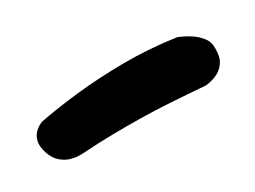

<svg xmlns="http://www.w3.org/2000/svg" viewBox="-26 -293 585 441"><g transform="rotate(-30 266.0 -72.5)"><path d="M39 -54Q33 -73 36 -85.5Q39 -98 46.5 -105.5Q54 -113 60.5 -116Q67 -119 67 -119Q112 -128 171 -134.5Q230 -141 297 -141.5Q364 -142 433 -132Q433 -132 442.5 -128Q452 -124 465 -115.5Q478 -107 487.5 -94.5Q497 -82 496 -64Q496 -42 487 -29.5Q478 -17 466 -11.5Q454 -6 444.5 -4.5Q435 -3 435 -3Q384 -7 343 -9.5Q302 -12 266 -12.5Q230 -13 193 -12.5Q156 -12 111 -9Q111 -9 102 -9Q93 -9 80.5 -12.5Q68 -16 56.5 -26Q45 -36 39 -54Z"/></g></svg>

Font: Sour Gummy Black
Style: Bold
Weight: 700
Version: Version 1.000